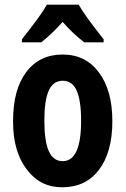

<svg xmlns="http://www.w3.org/2000/svg" viewBox="-20 -786 534 816"><path d="M420.4 -606H338.4Q291 -641.6 246.1 -692.9Q203.6 -644.5 155.3 -606H73.2V-619.1Q159.2 -728 179.2 -766.1H314.5Q335.9 -726.1 420.4 -619.1ZM35.6 -272.9Q35.6 -405.8 91.8 -480Q147.9 -554.2 246.1 -554.2Q344.2 -554.2 400.4 -478Q457.5 -402.3 457.5 -271Q457.5 -139.6 400.9 -64.5Q344.2 9.8 245.6 9.8Q243.7 9.8 242.2 9.8Q150.4 9.8 93 -66.7Q35.6 -143.1 35.6 -266.6Q35.6 -270 35.6 -272.9ZM246.6 -101.1Q324.7 -101.1 324.7 -272.9Q324.7 -358.9 305.9 -400.9Q287.1 -442.9 246.6 -442.9Q206.1 -442.9 187.3 -401.1Q168.5 -359.4 168.5 -272.9Q168.5 -186.5 187.3 -143.8Q206.1 -101.1 246.6 -101.1Z"/></svg>

Font: Open Sans Hebrew Condensed
Style: Bold
Weight: 700
Width: 3
Foundry: Ascender Corporation, Yanek Iontef
Version: Version 2.001;PS 002.001;hotconv 1.0.70;makeotf.lib2.5.58329